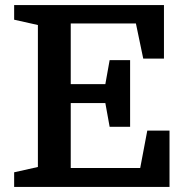

<svg xmlns="http://www.w3.org/2000/svg" viewBox="-20 -740 738 760"><path d="M495 -502H414L397 -407H260V-647H518L547 -508H629V-720H36V-662L130 -641V-79L36 -58V0H651V-223H563L535 -75H260V-332H397L414 -238H495Z"/></svg>

Font: Domine
Style: Bold
Weight: 700
Designer: Pablo Impallari, Rodrigo Fuenzalida, Brenda Gallo
Foundry: Pablo Impallari, Rodrigo Fuenzalida, Brenda Gallo
Version: Version 2.000